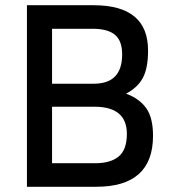

<svg xmlns="http://www.w3.org/2000/svg" viewBox="-20 -714 654 734"><path d="M83 -694H338Q546 -694 546 -521Q546 -453 526 -416Q506 -379 462 -356Q513 -337 539 -300.5Q565 -264 565 -195Q565 0 348 0H83ZM341 -306H179V-90H344Q403 -90 434 -116Q465 -142 465 -202Q465 -306 341 -306ZM334 -604H179V-394H339Q447 -394 447 -506Q447 -558 419.5 -581Q392 -604 334 -604Z"/></svg>

Font: TitilliumText22L Lt
Style: Medium
Weight: 500
Designer: Campivisivi
Foundry: Campivisivi
Version: 1.000